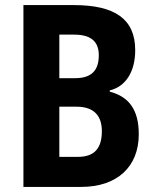

<svg xmlns="http://www.w3.org/2000/svg" viewBox="-20 -734 611 754"><path d="M270 -714H72V0H299C440 0 525 -79 525 -207C525 -304 485 -355 411 -374V-379C474 -394 511 -453 511 -537C511 -660 430 -714 270 -714ZM275 -427H213V-598H271C336 -598 368 -572 368 -517C368 -458 340 -427 275 -427ZM213 -315H281C349 -315 380 -279 380 -219C380 -153 352 -118 286 -118H213Z"/></svg>

Font: Noto Sans Myanmar Condensed
Style: Bold
Weight: 700
Width: 3
Designer: Monotype Design Team
Foundry: Monotype Imaging Inc.
Version: Version 2.107